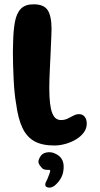

<svg xmlns="http://www.w3.org/2000/svg" viewBox="-20 -650 464 894"><path d="M232.5 27.5Q176.5 27.5 140.5 7.8Q104.5 -12 84.2 -55Q64 -98 55 -167.5Q51 -189 48 -218.5Q45 -248 43.5 -281.2Q42 -314.5 41 -346.5Q40 -378.5 40 -405.5Q40 -432.5 41 -449.5Q42 -507.5 49.5 -548Q57 -588.5 77.2 -609.2Q97.5 -630 136.5 -630Q184 -630 202 -602.8Q220 -575.5 220 -514.5Q220 -501.5 219 -481Q218 -460.5 217 -435.5Q216 -410.5 214.8 -383.5Q213.5 -356.5 212.2 -330.2Q211 -304 210.2 -281.2Q209.5 -258.5 209.5 -241.5Q209.5 -198 213 -169Q216.5 -140 223.5 -122.8Q230.5 -105.5 240.8 -98.2Q251 -91 264 -91Q281 -91 295 -97.8Q309 -104.5 321.8 -111.5Q334.5 -118.5 348.5 -118.5Q364.5 -118.5 374.2 -106.5Q384 -94.5 384 -74.5Q384 -52 370.2 -33.2Q356.5 -14.5 334 -1Q311.5 12.5 284.8 20Q258 27.5 232.5 27.5ZM207 223.5Q194 221.5 191.8 215.2Q189.5 209 192 201.5Q196.5 193.5 201 182.8Q205.5 172 208.5 163.5Q211.5 156.5 213 150.8Q214.5 145 213 142.5Q211.5 141 208.5 141H199.5Q190.5 141 183 137.8Q175.5 134.5 171.5 127.5Q163.5 120 160 109.8Q156.5 99.5 164.5 84.5Q174.5 63.5 197 59.8Q219.5 56 237.5 65.5Q261.5 76 270.8 96.8Q280 117.5 274.5 149Q271.5 166 262.5 181.5Q253.5 197 242.5 207Q235 215 225.5 219.8Q216 224.5 207 223.5Z"/></svg>

Font: Gluten Thin SemiBold
Style: Regular
Weight: 600
Version: Version 1.300